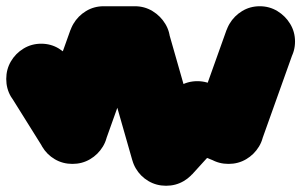

<svg xmlns="http://www.w3.org/2000/svg" viewBox="-82 -493 965 615"><path d="M-62 -240Q-62 -209 -47 -183.5Q-32 -158 -6.5 -143Q19 -128 50 -128Q81 -128 106.5 -143Q132 -158 147.5 -183.5Q163 -209 163 -240Q163 -271 147.5 -296.5Q132 -322 106.5 -337.5Q81 -353 50 -353Q19 -353 -6.5 -337.5Q-32 -322 -47 -296.5Q-62 -271 -62 -240Z M145 -299 -45 -181 55 -21 245 -139Z M38 -80Q38 -49 53 -23.5Q68 2 93.5 17Q119 32 150 32Q181 32 206.5 17Q232 2 247.5 -23.5Q263 -49 263 -80Q263 -111 247.5 -136.5Q232 -162 206.5 -177.5Q181 -193 150 -193Q119 -193 93.5 -177.5Q68 -162 53 -136.5Q38 -111 38 -80Z M44 -118 256 -42 356 -322 144 -398Z M138 -360Q138 -329 153 -303.5Q168 -278 193.5 -263Q219 -248 250 -248Q281 -248 306.5 -263Q332 -278 347.5 -303.5Q363 -329 363 -360Q363 -391 347.5 -416.5Q332 -442 306.5 -457.5Q281 -473 250 -473Q219 -473 193.5 -457.5Q168 -442 153 -416.5Q138 -391 138 -360Z M250 -473V-248H350V-473Z M238 -360Q238 -329 253 -303.5Q268 -278 293.5 -263Q319 -248 350 -248Q381 -248 406.5 -263Q432 -278 447.5 -303.5Q463 -329 463 -360Q463 -391 447.5 -416.5Q432 -442 406.5 -457.5Q381 -473 350 -473Q319 -473 293.5 -457.5Q268 -442 253 -416.5Q238 -391 238 -360Z M458 -391 242 -329 342 21 558 -41Z M338 -10Q338 21 353 46.5Q368 72 393.5 87Q419 102 450 102Q481 102 506.5 87Q532 72 547.5 46.5Q563 21 563 -10Q563 -41 547.5 -66.5Q532 -92 506.5 -107.5Q481 -123 450 -123Q419 -123 393.5 -107.5Q368 -92 353 -66.5Q338 -41 338 -10Z M367 -86 533 66 633 -44 467 -196Z M438 -120Q438 -89 453 -63.5Q468 -38 493.5 -23Q519 -8 550 -8Q581 -8 606.5 -23Q632 -38 647.5 -63.5Q663 -89 663 -120Q663 -151 647.5 -176.5Q632 -202 606.5 -217.5Q581 -233 550 -233Q519 -233 493.5 -217.5Q468 -202 453 -176.5Q438 -151 438 -120Z M591 -224 509 -16 609 24 691 -184Z M538 -80Q538 -49 553 -23.5Q568 2 593.5 17Q619 32 650 32Q681 32 706.5 17Q732 2 747.5 -23.5Q763 -49 763 -80Q763 -111 747.5 -136.5Q732 -162 706.5 -177.5Q681 -193 650 -193Q619 -193 593.5 -177.5Q568 -162 553 -136.5Q538 -111 538 -80Z M544 -118 756 -42 856 -322 644 -398Z M638 -360Q638 -329 653 -303.5Q668 -278 693.5 -263Q719 -248 750 -248Q781 -248 806.5 -263Q832 -278 847.5 -303.5Q863 -329 863 -360Q863 -391 847.5 -416.5Q832 -442 806.5 -457.5Q781 -473 750 -473Q719 -473 693.5 -457.5Q668 -442 653 -416.5Q638 -391 638 -360Z"/></svg>

Font: Linefont Black
Style: Regular
Weight: 900
Monospace: yes
Version: Version 3.002;gftools[0.9.33]